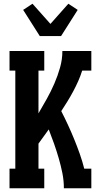

<svg xmlns="http://www.w3.org/2000/svg" viewBox="-20 -1008 540 1028"><path d="M31 0V-105H62V-630H31V-735H217V-630H186V-401Q209 -440 231 -479.5Q253 -519 271 -560.5Q289 -602 301.5 -646Q314 -690 314 -735H469V-630H420Q411 -601 398.5 -573Q386 -545 371.5 -518Q357 -491 341 -465Q325 -439 308 -413Q327 -376 344.5 -338Q362 -300 377.5 -262Q393 -224 407 -184.5Q421 -145 431 -105H469V0H322Q322 -41 314 -81Q306 -121 294.5 -160.5Q283 -200 269.5 -238.5Q256 -277 241 -315Q227 -296 213.5 -277Q200 -258 186 -239V-105H217V0ZM193 -815 104 -955 154 -988 250 -880 346 -988 396 -955 307 -815Z"/></svg>

Font: Iosevka Curly Slab Extrabold
Style: Regular
Weight: 800
Monospace: yes
Designer: Belleve Invis
Foundry: Belleve Invis
Version: Version 22.1.2; ttfautohint (v1.8.4)